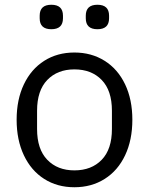

<svg xmlns="http://www.w3.org/2000/svg" viewBox="-20 -775 627 808"><path d="M147 -698V-709Q147 -755 196 -755Q245 -755 245 -709V-698Q245 -652 196 -652Q147 -652 147 -698ZM341 -698V-709Q341 -755 390 -755Q439 -755 439 -709V-698Q439 -652 390 -652Q341 -652 341 -698ZM50 -271Q50 -356 80.5 -420Q111 -484 166 -519Q221 -554 293 -554Q365 -554 420.5 -519Q476 -484 506.5 -420Q537 -356 537 -271Q537 -186 506.5 -121.5Q476 -57 420.5 -22Q365 13 293 13Q221 13 166 -22Q111 -57 80.5 -121.5Q50 -186 50 -271ZM451 -232V-309Q451 -394 408 -438.5Q365 -483 293 -483Q222 -483 179 -438.5Q136 -394 136 -309V-232Q136 -147 179 -102.5Q222 -58 293 -58Q365 -58 408 -102.5Q451 -147 451 -232Z"/></svg>

Font: IBM Plex Sans JP
Style: Regular
Weight: 400
Designer: Mike Abbink; Paul van der Laan; Pieter van Rosmalen; Wujin Sim; Yejin Wi; Jinhee Kim; Boomi Park; Yona Kim; Kichan Ma
Foundry: Sandoll Inc.
Version: Version 1.001